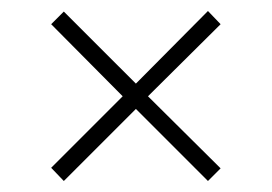

<svg xmlns="http://www.w3.org/2000/svg" viewBox="-20 -446 494 349"><path d="M249 -271 381 -140 358 -117 227 -248 96 -117 73 -141 203 -271 73 -402 96 -425 227 -294 358 -426 381 -402Z"/></svg>

Font: Raleway
Style: ExtraLight
Weight: 200
Designer: Matt McInerney, Pablo Impallari, Rodrigo Fuenzalida
Foundry: Matt McInerney, Pablo Impallari, Rodrigo Fuenzalida
Version: Version 2.001